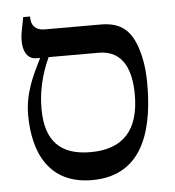

<svg xmlns="http://www.w3.org/2000/svg" viewBox="-49 -693 681 748"><g transform="rotate(-5 291.5 -319.0)"><path d="M528 -346C528 -373 527 -423 511 -477C488 -554 450 -592 367 -592H148C116 -592 96 -609 96 -642V-647H69C58 -591 55 -576 55 -557C55 -499 83 -483 104 -483H120V-481C91 -422 55 -353 55 -266C55 -117 114 9 282 9C499 9 528 -201 528 -346ZM109 -285C109 -384 142 -455 154 -483H350C450 -483 476 -397 476 -308C476 -171 414 -100 285 -100C167 -100 109 -159 109 -285Z"/></g></svg>

Font: Noto Serif Hebrew
Style: Regular
Weight: 400
Designer: Monotype Design Team
Foundry: Monotype Imaging Inc.
Version: Version 1.901